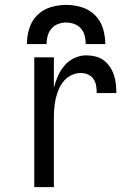

<svg xmlns="http://www.w3.org/2000/svg" viewBox="-20 -764 540 784"><path d="M120 0H200V-281Q200 -301 201.5 -321Q203 -341 207.5 -361Q212 -381 220 -399.5Q228 -418 241 -433.5Q254 -449 272.5 -457.5Q291 -466 311 -466Q326 -466 340 -459.5Q354 -453 362 -441Q370 -429 372.5 -414Q375 -399 375 -384H455Q455 -403 453 -421.5Q451 -440 445 -458Q439 -476 428.5 -491.5Q418 -507 403 -518Q388 -529 369.5 -533.5Q351 -538 332 -538Q307 -538 283.5 -527Q260 -516 243.5 -496.5Q227 -477 216.5 -453.5Q206 -430 200 -405V-530H120ZM90 -584H170Q170 -601 174.5 -617.5Q179 -634 190 -647Q201 -660 217 -666Q233 -672 250 -672Q267 -672 283.5 -666Q300 -660 311 -647Q322 -634 326 -617.5Q330 -601 330 -584H410Q410 -616 400.5 -647.5Q391 -679 368 -702Q345 -725 313.5 -734.5Q282 -744 250 -744Q218 -744 186.5 -734.5Q155 -725 132 -702Q109 -679 99.5 -647.5Q90 -616 90 -584Z"/></svg>

Font: Iosevka SS09
Style: Regular
Weight: 400
Monospace: yes
Designer: Belleve Invis
Foundry: Belleve Invis
Version: Version 5.2.1; ttfautohint (v1.8.3)